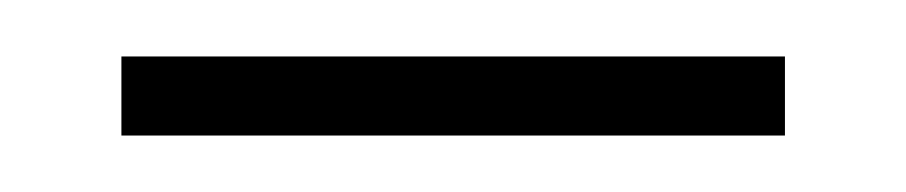

<svg xmlns="http://www.w3.org/2000/svg" viewBox="-20 -612 321 68"><path d="M23 -564V-592H258V-564Z"/></svg>

Font: Noto Serif Hebrew SemiCondensed Thin
Style: Regular
Weight: 100
Width: 4
Designer: Monotype Design Team
Foundry: Monotype Imaging Inc.
Version: Version 2.004; ttfautohint (v1.8.4.7-5d5b)